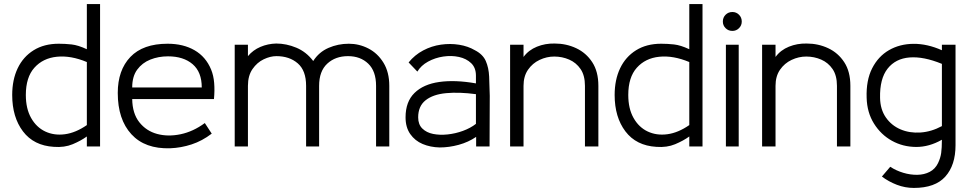

<svg xmlns="http://www.w3.org/2000/svg" viewBox="-20 -720 4768 944"><path d="M245 2Q146 -4 93 -74Q40 -144 40 -253Q40 -328 67 -384.5Q94 -441 145.5 -473Q197 -505 269 -505Q300 -505 332 -501.5Q364 -498 407 -478V-700H472V0H407V-49Q378 -28 337.5 -11Q297 6 245 2ZM407 -105V-415Q328 -448 259.5 -441Q191 -434 149 -387Q107 -340 107 -253Q107 -186 133 -140Q159 -94 202.5 -73.5Q246 -53 299 -60Q352 -67 407 -105Z M1032 -233H630Q631 -162 665 -119Q699 -76 752.5 -61.5Q806 -47 868 -60Q930 -73 987 -115L1021 -63Q974 -27 922 -10Q870 7 817 9Q693 13 626 -60Q559 -133 559 -263Q559 -375 621 -440Q683 -505 804 -505Q881 -505 936.5 -473Q992 -441 1018 -378Q1030 -349 1033 -312Q1036 -275 1032 -233ZM806 -443Q759 -443 719 -427Q679 -411 654.5 -377.5Q630 -344 630 -290H972Q972 -366 927 -404.5Q882 -443 806 -443Z M1894 0H1829V-298Q1829 -370 1790.5 -407Q1752 -444 1691 -444Q1629 -444 1589 -407Q1549 -370 1549 -298V0H1485V-298Q1485 -373 1444 -408.5Q1403 -444 1339 -444Q1309 -444 1276.5 -428.5Q1244 -413 1221.5 -380.5Q1199 -348 1199 -298V0H1134V-500H1199V-444Q1224 -474 1260.5 -489.5Q1297 -505 1338 -506Q1388 -506 1437 -485.5Q1486 -465 1520 -420Q1548 -464 1595 -484.5Q1642 -505 1695 -505Q1746 -505 1791.5 -481.5Q1837 -458 1865.5 -411.5Q1894 -365 1894 -298Z M2142 5Q2096 4 2058 -12Q2020 -28 1997 -61Q1974 -94 1974 -143Q1974 -220 2018 -263Q2062 -306 2140 -317Q2218 -328 2320 -310V-348Q2320 -387 2296.5 -409.5Q2273 -432 2236.5 -440Q2200 -448 2159.5 -442Q2119 -436 2084.5 -417Q2050 -398 2032 -368L1989 -413Q2019 -450 2060.5 -472Q2102 -494 2148 -500.5Q2194 -507 2237.5 -500Q2281 -493 2315 -473Q2354 -453 2368.5 -420Q2383 -387 2385 -343.5Q2387 -300 2388 -249L2387 0H2321V-47Q2283 -21 2235.5 -8Q2188 5 2142 5ZM2320 -111V-257Q2238 -268 2173.5 -262Q2109 -256 2072.5 -227Q2036 -198 2036 -143Q2036 -108 2056.5 -88Q2077 -68 2109.5 -61.5Q2142 -55 2180.5 -59Q2219 -63 2256 -76.5Q2293 -90 2320 -111Z M2922 0H2856V-298Q2856 -349 2834.5 -380.5Q2813 -412 2778.5 -427Q2744 -442 2705 -442Q2668 -442 2633 -425.5Q2598 -409 2576 -377Q2554 -345 2554 -298V0H2488V-500H2554V-440Q2579 -474 2620 -490.5Q2661 -507 2707 -506Q2764 -506 2813 -483Q2862 -460 2892 -414Q2922 -368 2922 -298Z M3207 2Q3108 -4 3055 -74Q3002 -144 3002 -253Q3002 -328 3029 -384.5Q3056 -441 3107.5 -473Q3159 -505 3231 -505Q3262 -505 3294 -501.5Q3326 -498 3369 -478V-700H3434V0H3369V-49Q3340 -28 3299.5 -11Q3259 6 3207 2ZM3369 -105V-415Q3290 -448 3221.5 -441Q3153 -434 3111 -387Q3069 -340 3069 -253Q3069 -186 3095 -140Q3121 -94 3164.5 -73.5Q3208 -53 3261 -60Q3314 -67 3369 -105Z M3581 -568Q3561 -568 3547.5 -581.5Q3534 -595 3534 -614Q3534 -634 3547.5 -647.5Q3561 -661 3581 -661Q3600 -661 3613.5 -647.5Q3627 -634 3627 -614Q3627 -595 3613.5 -581.5Q3600 -568 3581 -568ZM3612 0H3549V-500H3612Z M4161 0H4095V-298Q4095 -349 4073.5 -380.5Q4052 -412 4017.5 -427Q3983 -442 3944 -442Q3907 -442 3872 -425.5Q3837 -409 3815 -377Q3793 -345 3793 -298V0H3727V-500H3793V-440Q3818 -474 3859 -490.5Q3900 -507 3946 -506Q4003 -506 4052 -483Q4101 -460 4131 -414Q4161 -368 4161 -298Z M4473 204Q4430 204 4389.5 188.5Q4349 173 4316 148L4357 100Q4386 119 4421 129.5Q4456 140 4490 139.5Q4524 139 4551 125Q4578 111 4592 82Q4604 57 4607.5 32Q4611 7 4611 -33Q4548 3 4483.5 2.5Q4419 2 4365 -28Q4311 -58 4277 -112.5Q4243 -167 4241 -239Q4238 -325 4268 -384Q4298 -443 4351 -473.5Q4404 -504 4471.5 -504.5Q4539 -505 4611 -473V-500H4678V-6Q4678 92 4628 148Q4578 204 4473 204ZM4307 -239Q4308 -182 4335.5 -142.5Q4363 -103 4407.5 -84Q4452 -65 4505.5 -68.5Q4559 -72 4611 -100V-406Q4521 -443 4452 -437.5Q4383 -432 4344 -382.5Q4305 -333 4307 -239Z"/></svg>

Font: Kulim Park Light
Style: Regular
Weight: 300
Designer: Noponies / Dale Sattler
Foundry: Noponies
Version: Version 1.000; ttfautohint (v1.8.3)